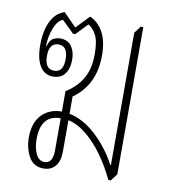

<svg xmlns="http://www.w3.org/2000/svg" viewBox="-68 -613 615 677"><g transform="rotate(10 239.5 -274.0)"><path d="M132 4Q95 4 78.5 -27Q62 -58 62 -94Q62 -148 89.5 -176.5Q117 -205 161 -205V-278Q201 -303 220.5 -338Q240 -373 240 -423Q240 -470 228.5 -492Q217 -514 200 -524L160 -482H152L109 -524Q90 -518 78 -487Q66 -456 66 -424L68 -423Q74 -446 87 -452Q100 -458 110 -458Q138 -458 151.5 -439Q165 -420 165 -391Q165 -359 150.5 -340Q136 -321 108 -321Q78 -321 61.5 -347.5Q45 -374 45 -423Q45 -473 61.5 -507.5Q78 -542 110 -552L156 -505L201 -552Q231 -539 248.5 -507Q266 -475 266 -424Q266 -318 189 -264V-202Q239 -192 285 -149.5Q331 -107 362 -49H364V-523L383 -548H392V-21L373 4H364Q343 -41 315 -80Q287 -119 254.5 -145.5Q222 -172 189 -179V-66Q189 -32 173.5 -14Q158 4 132 4ZM109 -342Q142 -342 142 -389Q142 -436 109 -436Q75 -436 75 -389Q75 -342 109 -342ZM131 -19Q161 -19 161 -66V-181Q90 -181 90 -94Q90 -63 100.5 -41Q111 -19 131 -19Z"/></g></svg>

Font: Noto Serif Thai ExtraCondensed Thin
Style: Regular
Weight: 100
Width: 2
Designer: Monotype Design Team
Foundry: Monotype Imaging Inc.
Version: Version 2.001; ttfautohint (v1.8.4.7-5d5b)